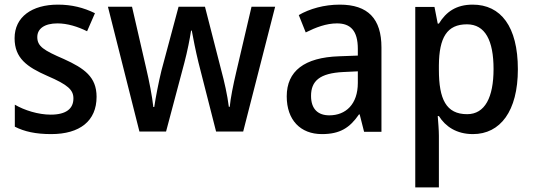

<svg xmlns="http://www.w3.org/2000/svg" viewBox="-20 -569 2304 829"><path d="M397 -151C397 -237 344 -274 256 -314C168 -352 141 -369 141 -409C141 -445 172 -468 228 -468C271 -468 316 -454 356 -434L390 -512C341 -536 290 -549 230 -549C118 -549 43 -496 43 -404C43 -318 96 -280 185 -241C273 -203 297 -181 297 -144C297 -100 266 -74 199 -74C145 -74 85 -93 44 -117V-22C85 -1 134 10 201 10C325 10 397 -47 397 -151Z M837 -299 913 -1H1030L1168 -540H1066L1000 -258C987 -203 975 -143 972 -108H968C962 -158 948 -219 936 -263L865 -540H751L677 -264C665 -215 652 -148 646 -107H642C637 -154 624 -220 611 -275L550 -540H446L582 -1H697L776 -298C789 -347 800 -403 805 -437H808C814 -404 825 -348 837 -299Z M1447 -549C1379 -549 1317 -531 1270 -504L1300 -429C1344 -451 1389 -468 1435 -468C1493 -468 1525 -437 1525 -358V-329L1444 -326C1294 -321 1218 -262 1218 -153C1218 -51 1277 10 1370 10C1448 10 1490 -17 1530 -75H1533L1552 0H1627V-364C1627 -488 1569 -549 1447 -549ZM1462 -258 1525 -261V-211C1525 -119 1473 -71 1402 -71C1354 -71 1323 -97 1323 -155C1323 -219 1360 -253 1462 -258Z M2021 -549C1950 -549 1906 -518 1875 -467H1870L1856 -539H1773V240H1875V17C1875 -8 1872 -41 1870 -68H1875C1903 -23 1951 10 2022 10C2140 10 2216 -89 2216 -270C2216 -455 2142 -549 2021 -549ZM1996 -464C2075 -464 2111 -394 2111 -271C2111 -149 2074 -76 1997 -76C1906 -76 1875 -141 1875 -268V-287C1876 -407 1910 -464 1996 -464Z"/></svg>

Font: Noto Sans Thai Looped SemiCondensed Medium
Style: Regular
Weight: 500
Width: 4
Designer: Sasikarn Vongin, Ben Mitchell
Foundry: The Fontpad Ltd
Version: Version 1.001